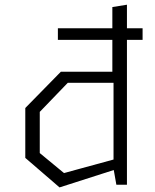

<svg xmlns="http://www.w3.org/2000/svg" viewBox="-20 -785 660 816"><path d="M226 -665H471.5H486H586V-615.5H226ZM462.5 -68V-451.5L457.5 -467V-755L519.5 -765V0H474.5ZM481 -433H268L149 -309.5V-134.5L252 -49.5L481 -112V-68L233 11.5L87.5 -114V-326L238.5 -480H481Z"/></svg>

Font: Monaspace Krypton Var ExLight
Style: Regular
Weight: 200
Designer: Riley Cran and the Lettermatic Team
Version: Version 1.200 (Monaspace Krypton Var)